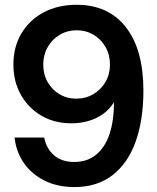

<svg xmlns="http://www.w3.org/2000/svg" viewBox="-20 -759 646 791"><path d="M286.6 11.7Q217.3 11.7 164.1 -14.6Q110.8 -41 78.6 -87.2Q46.4 -133.3 40 -192.4H162.1Q170.9 -146.5 202.9 -119.1Q234.9 -91.8 285.2 -91.8Q340.8 -91.8 377.4 -122.8Q414.1 -153.8 431.9 -209Q449.7 -264.2 449.7 -336.4H448.7Q422.4 -294.9 376.5 -272.9Q330.6 -251 273.4 -251Q204.6 -251 150.9 -282.2Q97.2 -313.5 66.2 -368.2Q35.2 -422.9 35.2 -492.7Q35.2 -565.9 68.4 -621.6Q101.6 -677.2 160.4 -708.3Q219.2 -739.3 295.4 -739.3Q426.8 -739.3 498.8 -646.7Q570.8 -554.2 570.8 -386.2Q570.8 -265.6 539.1 -176.3Q507.3 -86.9 443.8 -37.6Q380.4 11.7 286.6 11.7ZM294.4 -352.5Q333 -352.5 364.5 -371.1Q396 -389.6 414.6 -421.4Q433.1 -453.1 433.1 -493.2Q433.1 -533.2 414.8 -565.2Q396.5 -597.2 365.5 -615.7Q334.5 -634.3 296.4 -634.3Q257.3 -634.3 226.1 -615.7Q194.8 -597.2 176.5 -564.9Q158.2 -532.7 158.2 -492.7Q158.2 -452.6 176.3 -420.9Q194.3 -389.2 225.1 -370.8Q255.9 -352.5 294.4 -352.5Z"/></svg>

Font: Inter Display SemiBold
Style: Regular
Weight: 600
Designer: Rasmus Andersson
Foundry: rsms
Version: Version 4.001;git-9221beed3